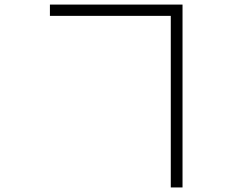

<svg xmlns="http://www.w3.org/2000/svg" viewBox="-20 -779 1040 847"><path d="M733.4 -709H200.2V-758.8H785.2V47.9H733.4Z"/></svg>

Font: GenEi Gothic M Light
Style: Regular
Weight: 300
Designer: o_tamon (Modified); [Source Han Sans]
Ryoko NISHIZUKA  (kana & ideographs); Paul D. Hunt (Latin, Greek & Cyrillic); Wenl
Version: Version 1.1a;Original Version 1.004